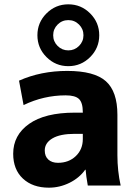

<svg xmlns="http://www.w3.org/2000/svg" viewBox="-20 -858 634 888"><path d="M345.5 -744.5Q325 -765 296 -765Q267 -765 246.5 -744.5Q226 -724 226 -695Q226 -666 246.5 -645.5Q267 -625 296 -625Q325 -625 345.5 -645.5Q366 -666 366 -695Q366 -724 345.5 -744.5ZM291 -530Q416 -530 469.5 -482.5Q523 -435 523 -327V-140Q523 -68 538 0H386Q378 -45 376 -73H374Q347 -35 301.5 -12.5Q256 10 206 10Q131 10 86 -32Q41 -74 41 -147Q41 -233 114.5 -285Q188 -337 326 -337H363V-339Q363 -383 345.5 -400Q328 -417 284 -417Q182 -417 89 -372L68 -485Q169 -530 291 -530ZM397 -796Q439 -754 439 -695Q439 -636 397 -594Q355 -552 296 -552Q237 -552 195 -594Q153 -636 153 -695Q153 -754 195 -796Q237 -838 296 -838Q355 -838 397 -796ZM187 -162Q187 -135 203.5 -120Q220 -105 248 -105Q298 -105 330.5 -136Q363 -167 363 -215V-239H326Q258 -239 222.5 -218Q187 -197 187 -162Z"/></svg>

Font: M PLUS 1p ExtraBold
Style: Regular
Weight: 800
Version: Version 1.062